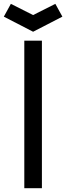

<svg xmlns="http://www.w3.org/2000/svg" viewBox="-51 -992 349 1012"><path d="M77.1 0V-777.8H169.9V0ZM123.5 -824.7 -30.8 -904.3 6.3 -971.7 123.5 -912.6 240.7 -971.7 277.8 -904.3Z"/></svg>

Font: Voltaire
Style: Regular
Weight: 400
Designer: Yvonne Schüttler, Eben Sorkin, Emma Marichal
Foundry: Sorkin Type Co.
Version: Version 1.010; ttfautohint (v1.8.4.7-5d5b)